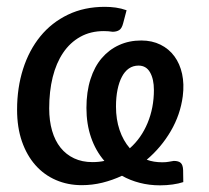

<svg xmlns="http://www.w3.org/2000/svg" viewBox="-20 -535 612 562"><path d="M516.5 -2Q503 2.5 485.2 5Q467.5 7.5 448.5 7.5Q417 7.5 389 0.2Q361 -7 337 -20.5Q309 -7.5 279.5 -0.2Q250 7 219.5 7Q178.5 7 143.8 -8Q109 -23 83.8 -51.5Q58.5 -80 44.2 -121Q30 -162 30 -214Q30 -278 47.5 -333Q65 -388 98 -428.5Q131 -469 178.8 -492Q226.5 -515 287 -515Q303 -515 319 -512.8Q335 -510.5 350.5 -505L340.5 -467Q336.5 -451.5 328.8 -446.8Q321 -442 309.5 -442Q304 -443 297.2 -443.5Q290.5 -444 284 -444Q245 -444 215 -427.2Q185 -410.5 164.8 -380.5Q144.5 -350.5 134.2 -309Q124 -267.5 124 -217.5Q124 -181.5 132.5 -152.2Q141 -123 157.2 -102.8Q173.5 -82.5 197 -71.5Q220.5 -60.5 250.5 -60.5Q269.5 -60.5 285.5 -64Q260 -93.5 246.5 -132.8Q233 -172 233 -219Q233 -266 244.8 -303Q256.5 -340 278 -365Q299.5 -390 328.8 -403.2Q358 -416.5 393.5 -416.5Q425 -416.5 449.8 -404.2Q474.5 -392 490.5 -370.2Q506.5 -348.5 513 -318.8Q519.5 -289 515 -253.5Q508 -199.5 480 -151.5Q452 -103.5 409.5 -67.5Q429.5 -60 455 -60Q466.5 -60 474 -61.5Q481.5 -63 488.5 -64Q503 -64 509.2 -58Q515.5 -52 516 -37ZM319.5 -223Q319.5 -185.5 330 -154.5Q340.5 -123.5 360 -101Q393.5 -130.5 412 -175Q430.5 -219.5 430.5 -271.5Q430.5 -303.5 419.2 -323.2Q408 -343 385.5 -343Q369.5 -343 357.2 -334.5Q345 -326 336.8 -310.2Q328.5 -294.5 324 -272.5Q319.5 -250.5 319.5 -223Z"/></svg>

Font: Lato Medium
Style: Italic
Weight: 500
Italic angle: -7°
Designer: Lukasz Dziedzic
Foundry: tyPoland Lukasz Dziedzic
Version: Version 2.006; 2014-01-15